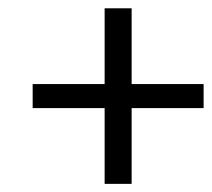

<svg xmlns="http://www.w3.org/2000/svg" viewBox="-20 -543 513 465"><path d="M233.4 -97.7V-281.2H59.1V-339.4H233.4V-522.9H298.8V-339.4H473.1V-281.2H298.8V-97.7Z"/></svg>

Font: Elstob 18pt ExtraBold
Style: Italic
Weight: 800
Italic angle: -20°
Designer: Peter S. Baker
Version: Version 1.015